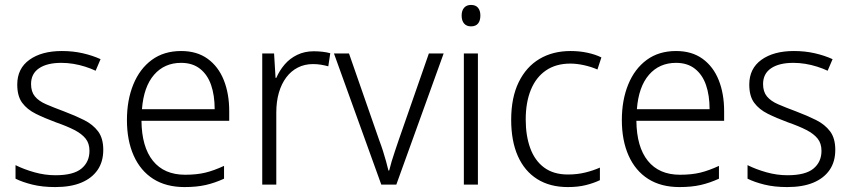

<svg xmlns="http://www.w3.org/2000/svg" viewBox="-20 -749 3452 779"><path d="M399 -141Q399 -93 376 -59.5Q353 -26 310 -8Q267 10 204 10Q152 10 111.5 0Q71 -10 43 -24V-79Q77 -62 119.5 -50Q162 -38 205 -38Q278 -38 310.5 -65Q343 -92 343 -137Q343 -167 327.5 -186.5Q312 -206 282 -221.5Q252 -237 206 -253Q160 -270 125 -287.5Q90 -305 70 -332Q50 -359 50 -406Q50 -471 99.5 -506.5Q149 -542 231 -542Q276 -542 315.5 -533Q355 -524 388 -509L368 -462Q349 -471 325.5 -478.5Q302 -486 277.5 -490Q253 -494 229 -494Q171 -494 138.5 -472Q106 -450 106 -408Q106 -377 121.5 -358Q137 -339 167 -326Q197 -313 240 -297Q285 -280 321 -262Q357 -244 378 -216Q399 -188 399 -141Z M715 -542Q779 -542 822.5 -510.5Q866 -479 888 -424Q910 -369 910 -298V-259H554Q555 -153 600.5 -96.5Q646 -40 731 -40Q778 -40 813 -48.5Q848 -57 889 -76V-24Q852 -7 815 1.5Q778 10 729 10Q654 10 602 -23Q550 -56 522.5 -117.5Q495 -179 495 -262Q495 -343 521 -406.5Q547 -470 596 -506Q645 -542 715 -542ZM715 -494Q647 -494 605 -445.5Q563 -397 556 -306H851Q851 -362 836.5 -404Q822 -446 791.5 -470Q761 -494 715 -494Z M1253 -541Q1271 -541 1288.5 -539Q1306 -537 1320 -533L1312 -480Q1297 -484 1282 -486.5Q1267 -489 1250 -489Q1216 -489 1188.5 -475Q1161 -461 1141.5 -435Q1122 -409 1111.5 -373Q1101 -337 1101 -292V0H1044V-532H1092L1098 -433H1101Q1114 -463 1135 -487.5Q1156 -512 1186 -526.5Q1216 -541 1253 -541Z M1527 0 1335 -532H1396L1519 -179Q1527 -158 1534 -136Q1541 -114 1546.5 -94Q1552 -74 1556 -57H1559Q1563 -74 1569 -94Q1575 -114 1582.5 -136Q1590 -158 1597 -179L1720 -532H1780L1588 0Z M1919 -532V0H1862V-532ZM1891 -729Q1910 -729 1919.5 -717.5Q1929 -706 1929 -686Q1929 -665 1919.5 -653.5Q1910 -642 1891 -642Q1873 -642 1863 -653.5Q1853 -665 1853 -686Q1853 -706 1863 -717.5Q1873 -729 1891 -729Z M2284 10Q2211 10 2159.5 -22.5Q2108 -55 2081 -116Q2054 -177 2054 -263Q2054 -353 2084.5 -415.5Q2115 -478 2169 -510Q2223 -542 2295 -542Q2331 -542 2363.5 -535Q2396 -528 2420 -516L2404 -467Q2379 -478 2349.5 -484.5Q2320 -491 2294 -491Q2236 -491 2195.5 -463.5Q2155 -436 2134 -385Q2113 -334 2113 -264Q2113 -198 2131.5 -147.5Q2150 -97 2188 -69Q2226 -41 2284 -41Q2322 -41 2354.5 -49Q2387 -57 2414 -69V-18Q2389 -6 2357 2Q2325 10 2284 10Z M2723 -542Q2787 -542 2830.5 -510.5Q2874 -479 2896 -424Q2918 -369 2918 -298V-259H2562Q2563 -153 2608.5 -96.5Q2654 -40 2739 -40Q2786 -40 2821 -48.5Q2856 -57 2897 -76V-24Q2860 -7 2823 1.5Q2786 10 2737 10Q2662 10 2610 -23Q2558 -56 2530.5 -117.5Q2503 -179 2503 -262Q2503 -343 2529 -406.5Q2555 -470 2604 -506Q2653 -542 2723 -542ZM2723 -494Q2655 -494 2613 -445.5Q2571 -397 2564 -306H2859Q2859 -362 2844.5 -404Q2830 -446 2799.5 -470Q2769 -494 2723 -494Z M3369 -141Q3369 -93 3346 -59.5Q3323 -26 3280 -8Q3237 10 3174 10Q3122 10 3081.5 0Q3041 -10 3013 -24V-79Q3047 -62 3089.5 -50Q3132 -38 3175 -38Q3248 -38 3280.5 -65Q3313 -92 3313 -137Q3313 -167 3297.5 -186.5Q3282 -206 3252 -221.5Q3222 -237 3176 -253Q3130 -270 3095 -287.5Q3060 -305 3040 -332Q3020 -359 3020 -406Q3020 -471 3069.5 -506.5Q3119 -542 3201 -542Q3246 -542 3285.5 -533Q3325 -524 3358 -509L3338 -462Q3319 -471 3295.5 -478.5Q3272 -486 3247.5 -490Q3223 -494 3199 -494Q3141 -494 3108.5 -472Q3076 -450 3076 -408Q3076 -377 3091.5 -358Q3107 -339 3137 -326Q3167 -313 3210 -297Q3255 -280 3291 -262Q3327 -244 3348 -216Q3369 -188 3369 -141Z"/></svg>

Font: Noto Sans Display Light
Style: Regular
Weight: 300
Designer: Monotype Design Team
Foundry: Monotype Imaging Inc.
Version: Version 2.003